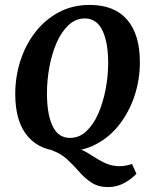

<svg xmlns="http://www.w3.org/2000/svg" viewBox="-20 -604 614 781"><path d="M419 157Q380 157 352.5 139Q325 121 302 94.5Q279 68 253 44Q227 20 190 7L277 -4Q293 -1 304.5 2.5Q316 6 331.5 15Q347 24 377 43Q405 60 425.5 66Q446 72 465 72Q479 72 492 69.5Q505 67 517 63L535 103Q514 125 484.5 141Q455 157 419 157ZM245 12Q146 12 94 -48Q42 -108 42 -221Q42 -292 63 -357Q84 -422 123.5 -473Q163 -524 219 -554Q275 -584 345 -584Q445 -584 497 -524Q549 -464 549 -351Q549 -280 527.5 -215Q506 -150 466.5 -98.5Q427 -47 371 -17.5Q315 12 245 12ZM265 -43Q302 -43 331 -70Q360 -97 379.5 -141.5Q399 -186 409.5 -240Q420 -294 420 -348Q420 -432 396.5 -480.5Q373 -529 325 -529Q288 -529 259 -502Q230 -475 210.5 -430.5Q191 -386 181 -332Q171 -278 171 -224Q171 -139 194 -91Q217 -43 265 -43Z"/></svg>

Font: Yrsa SemiBold
Style: Italic
Weight: 600
Italic angle: -7.10001°
Version: Version 2.004